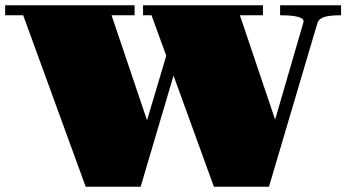

<svg xmlns="http://www.w3.org/2000/svg" viewBox="-22 -712 1321 732"><path d="M66.4 -653.8H-2.4V-691.9H491.2V-653.8H403.3L538.6 -253.4L611.8 -499.5L555.7 -653.8H523.4V-691.9H980.5V-653.8H892.6L1026.9 -255.9L1133.8 -623.5Q1135.3 -627.9 1135.3 -631.3Q1135.3 -637.7 1128.7 -641.8Q1122.1 -646 1110.1 -648.7Q1098.1 -651.4 1081.8 -652.6Q1065.4 -653.8 1045.9 -653.8V-691.9H1278.3V-653.8Q1234.9 -653.8 1214.1 -647.2Q1193.4 -640.6 1188 -623.5L1003.4 0H793.5L639.6 -423.8L514.2 0H304.7Z"/></svg>

Font: GravitasOne
Style: Regular
Weight: 400
Designer: Riccardo De Franceschi
Foundry: Sorkin Type Co.
Version: Version 1.001